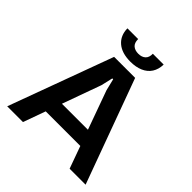

<svg xmlns="http://www.w3.org/2000/svg" viewBox="-240 -1095 1266 1266"><g transform="rotate(45 393.0 -462.0)"><path d="M27 0 295 -729H491L758 0H609L415 -538L395 -620H387L368 -538L174 0ZM216 -156 254 -267H530L568 -156ZM393 -782Q313 -782 269 -820Q225 -858 224 -924H324Q324 -888 343 -872Q362 -856 393 -856Q425 -856 443.5 -873Q462 -890 461 -924H562Q561 -879 540.5 -847Q520 -815 482 -798.5Q444 -782 393 -782Z"/></g></svg>

Font: Hubot Sans SemiBold
Style: Regular
Weight: 600
Designer: Deni Anggara
Foundry: GitHub, Inc., Subsidiary of Microsoft Corporation
Version: Version 2.000